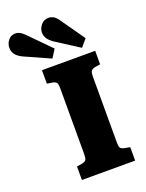

<svg xmlns="http://www.w3.org/2000/svg" viewBox="-275 -1068 875 1152"><g transform="rotate(-20 162.5 -491.5)"><path d="M41 0V-86L77 -92Q97 -97 102 -107.5Q107 -118 107 -143V-562Q107 -588 101 -597Q95 -606 73 -610L41 -615V-701H381V-615L345 -609Q328 -605 321.5 -595.5Q315 -586 315 -558V-139Q315 -114 320.5 -105.5Q326 -97 347 -92L381 -86V0ZM313 -745 171 -836Q142 -855 130 -873Q118 -891 118 -914Q118 -937 136 -960Q154 -983 186 -983Q200 -983 214.5 -975.5Q229 -968 244 -947L353 -792ZM124 -745 -39 -818Q-69 -832 -83 -850.5Q-97 -869 -97 -892Q-97 -921 -79.5 -942Q-62 -963 -34 -963Q-21 -963 -7.5 -956.5Q6 -950 22 -934L157 -797Z"/></g></svg>

Font: Literata ExtraBold
Style: Regular
Weight: 800
Designer: Latin by Veronika Burian and Jose Scaglione. Greek by Irene Vlachou. Cyrillic by Vera Evstafieva.
Foundry: TypeTogether
Version: Version 3.103;gftools[0.9.29]